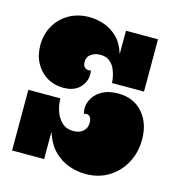

<svg xmlns="http://www.w3.org/2000/svg" viewBox="-109 -813 860 926"><g transform="rotate(15 321.0 -350.0)"><path d="M30 -526Q30 -581 55 -624.5Q80 -668 124 -693Q168 -718 225 -718Q261 -718 298 -705.5Q335 -693 365 -664Q395 -635 411 -583V-700H571V-439H411Q411 -450 407.5 -469Q404 -488 395 -508Q386 -528 368.5 -542Q351 -556 322 -556Q296 -556 276.5 -542.5Q257 -529 257 -503Q257 -487 265.5 -478Q274 -469 285 -469Q293 -469 297 -472Q298 -467 298.5 -461.5Q299 -456 299 -451Q299 -414 271 -385Q243 -356 189 -356Q144 -356 108 -377.5Q72 -399 51 -437.5Q30 -476 30 -526ZM30 0V-303H190V-302Q190 -271 200.5 -240Q211 -209 233 -188Q255 -167 291 -167Q321 -167 339 -183Q357 -199 357 -226Q357 -242 350.5 -252.5Q344 -263 330 -263Q329 -263 326.5 -262.5Q324 -262 319 -260Q317 -267 316 -274Q315 -281 315 -287Q315 -314 330.5 -339.5Q346 -365 377 -381.5Q408 -398 454 -398Q531 -398 576.5 -346.5Q622 -295 622 -213Q622 -149 594 -96.5Q566 -44 516 -13Q466 18 400 18Q362 18 320.5 4.5Q279 -9 244 -43Q209 -77 190 -137V0Z"/></g></svg>

Font: Exile
Style: Regular
Weight: 400
Designer: Bartłomiej Rózga @rozgatype
Version: Version 1.000; ttfautohint (v1.8.4.7-5d5b)